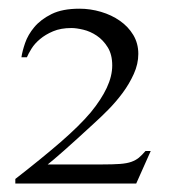

<svg xmlns="http://www.w3.org/2000/svg" viewBox="-20 -820 400 446"><path d="M296.4 -393.6H15.6V-404.3Q77.1 -452.1 121.1 -490.2Q165 -528.3 190.9 -559.1Q215.3 -588.9 228 -616Q240.7 -643.1 240.7 -668Q240.7 -693.4 230.2 -710.2Q219.7 -727.1 204.8 -737.1Q189.9 -747.1 173.6 -751Q157.2 -754.9 146 -754.9Q121.1 -754.9 103.3 -747.3Q85.4 -739.7 73 -729.2Q60.5 -718.8 53.2 -707Q45.9 -695.3 42.5 -687H29.8Q31.7 -700.7 38.3 -720Q44.9 -739.3 59.8 -757.1Q74.7 -774.9 99.9 -787.4Q125 -799.8 164.6 -799.8Q189.9 -799.8 214.6 -792.5Q239.3 -785.2 258.5 -771.7Q277.8 -758.3 289.6 -738.8Q301.3 -719.2 301.3 -694.8Q301.3 -671.4 290.8 -648.2Q280.3 -625 264.9 -604.2Q249.5 -583.5 231.7 -565.4Q213.9 -547.4 199.2 -534.2Q155.8 -494.1 128.7 -470.2Q101.6 -446.3 90.8 -438H215.8Q242.7 -438 258.8 -439.2Q274.9 -440.4 285.2 -444.1Q295.4 -447.8 302.5 -453.6Q309.6 -459.5 317.9 -469.2H330.1Z"/></svg>

Font: Doulos SIL Compact
Style: Regular
Weight: 400
Designer: Walt Agee, Victor Gaultney, Peter Martin, Debbi Hosken
Foundry: SIL International
Version: Version 4.110; 2011; Maintenance release ; LnSpcTght